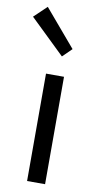

<svg xmlns="http://www.w3.org/2000/svg" viewBox="-118 -914 489 956"><g transform="rotate(10 127.0 -436.0)"><path d="M92 0V-543H183V0ZM155 -641 -21 -811 43 -872 201 -686Z"/></g></svg>

Font: Swei Fan Sans CJK TC
Style: Regular
Weight: 400
Version: Version 2.130